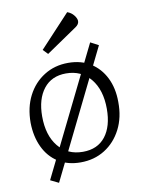

<svg xmlns="http://www.w3.org/2000/svg" viewBox="-90 -862 700 939"><g transform="rotate(-10 260.0 -392.5)"><path d="M248 -65Q184 -65 137.5 -94.5Q91 -124 66 -177Q41 -230 40 -298Q40 -374 69.5 -431.5Q99 -489 151.5 -522Q204 -555 271 -555Q335 -555 381.5 -526Q428 -497 454 -445Q480 -393 480 -324Q481 -248 451 -189.5Q421 -131 368.5 -98Q316 -65 248 -65ZM268 -114Q341 -114 380 -164Q419 -214 419 -301Q419 -395 373.5 -450.5Q328 -506 252 -506Q180 -506 140.5 -455.5Q101 -405 101 -319Q101 -225 146 -169.5Q191 -114 268 -114ZM85 -5 395 -635 435 -614 126 15ZM337 -720 183 -615 160 -639 310 -800Q330 -793 342.5 -777Q355 -761 355 -748Q355 -732 337 -720Z"/></g></svg>

Font: Gowun Batang
Style: Regular
Weight: 400
Designer: Yanghee Ryu
Foundry: Yanghee Ryu
Version: Version 2.000